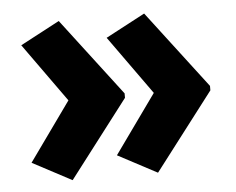

<svg xmlns="http://www.w3.org/2000/svg" viewBox="-41 -557 689 560"><g transform="rotate(-5 303.5 -277.0)"><path d="M573 -270 400 -44 285 -105 408 -277 285 -449 400 -510 573 -283ZM323 -270 150 -44 35 -105 158 -277 35 -449 150 -510 323 -283Z"/></g></svg>

Font: Noto Sans Gurmukhi SemiCondensed ExtraBold
Style: Regular
Weight: 800
Width: 4
Designer: Jelle Bosma - Monotype Design Team
Foundry: Monotype Imaging Inc.
Version: Version 2.004; ttfautohint (v1.8.4.7-5d5b)